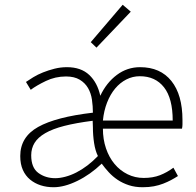

<svg xmlns="http://www.w3.org/2000/svg" viewBox="-20 -774 824 806"><path d="M205 12Q176 12 151 4Q126 -4 106.5 -20Q87 -36 76 -60.5Q65 -85 65 -119Q65 -199 140 -241Q215 -283 370 -301Q370 -328 366 -355.5Q362 -383 349.5 -404.5Q337 -426 314.5 -439.5Q292 -453 257 -453Q212 -453 172.5 -434Q133 -415 109 -397L89 -430Q102 -439 120 -450Q138 -461 160.5 -470Q183 -479 208.5 -485.5Q234 -492 261 -492Q320 -492 354.5 -459.5Q389 -427 401 -372Q427 -427 470.5 -459.5Q514 -492 568 -492Q653 -492 699.5 -434Q746 -376 746 -270Q746 -261 746 -252Q746 -243 744 -234H412Q412 -189 425 -151Q438 -113 461 -85.5Q484 -58 515.5 -42.5Q547 -27 583 -27Q622 -27 651.5 -38.5Q681 -50 708 -70L727 -35Q713 -26 698 -18Q683 -10 665 -3Q647 4 626 8Q605 12 579 12Q547 12 521 3.5Q495 -5 474 -19Q453 -33 436.5 -51Q420 -69 407 -87Q359 -41 304.5 -14.5Q250 12 205 12ZM212 -26Q231 -26 254 -32Q277 -38 300.5 -50Q324 -62 347 -79.5Q370 -97 391 -119Q380 -141 375 -173.5Q370 -206 370 -240L369 -267Q299 -258 250 -245.5Q201 -233 170 -215Q139 -197 125 -174Q111 -151 111 -122Q111 -70 141 -48Q171 -26 212 -26ZM412 -268H705Q705 -361 668.5 -407.5Q632 -454 567 -454Q537 -454 510.5 -440.5Q484 -427 463.5 -402.5Q443 -378 429.5 -343.5Q416 -309 412 -268ZM385 -574 361 -597 495 -754 529 -725Z"/></svg>

Font: hySource Sans Pro Light
Style: Regular
Weight: 300
Designer: Paul D. Hunt
Foundry: Adobe Systems Incorporated
Version: Version 2.021;PS 2.000;hotconv 1.0.86;makeotf.lib2.5.63406